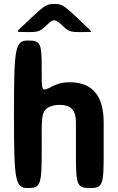

<svg xmlns="http://www.w3.org/2000/svg" viewBox="-20 -956 599 976"><path d="M282 -423C342 -423 366 -395 366 -334V-167C366 -15 372 0 437 0C501 0 507 -15 507 -167V-333C507 -460 458 -538 333 -538C300 -538 273 -531 250 -519C189 -488 192 -484 192 -611C192 -737 186 -750 122 -750C57 -750 51 -716 51 -375C51 -34 57 0 122 0C186 0 192 -17 192 -188C192 -358 188 -388 226 -410C241 -418 260 -423 282 -423ZM370 -868C304 -930 293 -936 256 -936C219 -936 208 -930 143 -869C77 -807 70 -801 70 -797C70 -793 75 -793 125 -793C175 -793 183 -796 218 -829C253 -861 259 -861 294 -829C328 -796 336 -793 387 -793C438 -793 443 -793 443 -796C443 -799 436 -805 370 -868Z"/></svg>

Font: Asimov Print
Style: A
Weight: 500
Designer: Google
Version: Version 2.000980: 2014